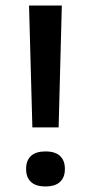

<svg xmlns="http://www.w3.org/2000/svg" viewBox="-20 -659 327 691"><path d="M191 -200.5H96.5L84.5 -639H202.5ZM143.5 12Q108.5 12 91.2 -4.5Q74 -21 74 -50V-52Q74 -81 91.2 -97.5Q108.5 -114 143.5 -114Q179 -114 196.2 -97.5Q213.5 -81 213.5 -52V-50Q213.5 -21 196.2 -4.5Q179 12 143.5 12Z"/></svg>

Font: Anek Latin Expanded Medium
Style: Regular
Weight: 500
Width: 7
Designer: Yesha Goshar
Foundry: Ek Type
Version: Version 1.003